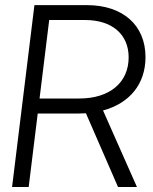

<svg xmlns="http://www.w3.org/2000/svg" viewBox="-20 -748 611 768"><path d="M28.3 0H94.7L130.9 -293.9H294.9C304.7 -293.9 314.5 -294.4 323.7 -294.9L452.1 0H527.8L392.1 -306.2C498 -334.5 562 -411.6 562 -519.5C562 -647 471.7 -727.5 327.6 -727.5H117.7ZM138.2 -354 176.8 -668H319.8C428.2 -668 494.6 -610.8 494.6 -518.6C494.6 -418 418.9 -354 297.4 -354Z"/></svg>

Font: Guggenheim Sans Display Light
Style: Italic
Weight: 300
Italic angle: -7°
Designer: Modified by Tom Baber under direction of Pentagram Design 2023
Foundry: rsms
Version: Version 1.001;Glyphs 3.1.2 (3151)